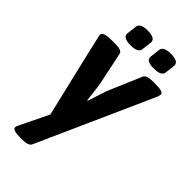

<svg xmlns="http://www.w3.org/2000/svg" viewBox="-276 -774 1051 1051"><g transform="rotate(45 249.5 -248.0)"><path d="M27 -499Q27 -525 91 -525H123Q172 -525 177 -504L216 -319Q218 -309 222 -279Q226 -249 232 -198H236Q250 -243 259.5 -273Q269 -303 276 -319L355 -504Q364 -525 413 -525H437Q495 -525 495 -504Q495 -503 490 -485L190 185Q181 206 132 206H115Q57 206 57 186Q57 178 63 167L144 0Q27 -493 27 -499ZM315 -670Q318 -702 376 -702Q435 -702 435 -670L428 -610Q425 -578 365 -578Q308 -578 308 -610ZM135 -670Q138 -702 196 -702Q255 -702 255 -670L248 -610Q245 -578 185 -578Q128 -578 128 -610Z"/></g></svg>

Font: AsCom
Style: Bold Italic
Weight: 700
Italic angle: -48°
Designer: AsCom
Foundry: AsCom
Version: Version 1.001